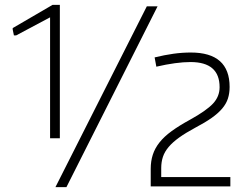

<svg xmlns="http://www.w3.org/2000/svg" viewBox="-20 -766 1021 786"><path d="M597 -75Q597 -106 605.5 -132.5Q614 -159 633 -183Q652 -207 683 -229.5Q714 -252 758 -276Q825 -313 852 -342Q879 -371 879 -409Q879 -512 760 -512Q702 -512 620 -493L613 -531Q654 -541 690 -546Q726 -551 761 -551Q920 -551 920 -410Q920 -384 913 -362.5Q906 -341 889.5 -321.5Q873 -302 846 -283Q819 -264 779 -243Q740 -222 713.5 -203Q687 -184 670.5 -164.5Q654 -145 647 -124Q640 -103 640 -78V-41H923V-3H597ZM581 -740H625L252 0H207ZM185 -695 46 -621H37L32 -645V-651L195 -746H225V-200H185Z"/></svg>

Font: Encode Sans Wide
Style: Thin
Weight: 100
Designer: Pablo Impallari, Andres Torresi
Foundry: Pablo Impallari, Andres Torresi
Version: Version 1.000; ttfautohint (v1.00) -l 8 -r 50 -G 200 -x 14 -